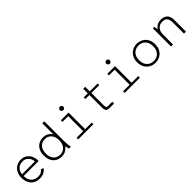

<svg xmlns="http://www.w3.org/2000/svg" viewBox="365 -2195 3694 3694"><g transform="rotate(-45 2212.0 -348.0)"><path d="M323 12Q246 12 192.5 -22.5Q139 -57 111.5 -115.5Q84 -174 84 -245Q84 -325 114.5 -383.5Q145 -442 198.5 -474Q252 -506 321 -506Q379 -506 423 -483.5Q467 -461 495.5 -423.5Q524 -386 537 -339Q550 -292 547 -244H139Q139 -183 157 -143Q175 -103 203.5 -79.5Q232 -56 265 -46Q298 -36 328 -36Q381 -36 413.5 -54.5Q446 -73 465 -100L519 -81Q494 -44 448.5 -16Q403 12 323 12ZM141 -289H490Q490 -327 471.5 -366Q453 -405 416 -431.5Q379 -458 321 -458Q279 -458 240.5 -442Q202 -426 175.5 -389Q149 -352 141 -289Z M925 12Q856 12 803.5 -18.5Q751 -49 721 -107Q691 -165 691 -247Q691 -329 721 -387Q751 -445 803.5 -475.5Q856 -506 925 -506Q992 -506 1038.5 -477.5Q1085 -449 1110 -406V-708H1164V-183Q1164 -165 1166 -118Q1168 -71 1181 0H1131L1108 -84Q1083 -44 1037.5 -16Q992 12 925 12ZM930 -36Q985 -36 1025 -62Q1065 -88 1087.5 -135.5Q1110 -183 1110 -247Q1110 -344 1061 -401Q1012 -458 930 -458Q847 -458 796.5 -403Q746 -348 746 -247Q746 -146 796.5 -91Q847 -36 930 -36Z M1379 0V-44H1559V-452H1404V-496H1613V-44H1793V0ZM1575 -599Q1556 -599 1541.5 -613.5Q1527 -628 1527 -647Q1527 -667 1541.5 -681Q1556 -695 1575 -695Q1595 -695 1609 -681Q1623 -667 1623 -647Q1623 -628 1609 -613.5Q1595 -599 1575 -599Z M2241 0Q2201 0 2178 -9Q2155 -18 2145.5 -43Q2136 -68 2136 -116V-452H2026V-496H2136V-620H2190V-496H2405V-452H2190V-117Q2190 -74 2200.5 -61Q2211 -48 2245 -48H2355V0Z M2643 0V-44H2823V-452H2668V-496H2877V-44H3057V0ZM2839 -599Q2820 -599 2805.5 -613.5Q2791 -628 2791 -647Q2791 -667 2805.5 -681Q2820 -695 2839 -695Q2859 -695 2873 -681Q2887 -667 2887 -647Q2887 -628 2873 -613.5Q2859 -599 2839 -599Z M3476 12Q3433 12 3389.5 -3Q3346 -18 3310 -49.5Q3274 -81 3252 -130Q3230 -179 3230 -247Q3230 -315 3252 -364Q3274 -413 3310 -444.5Q3346 -476 3389.5 -491Q3433 -506 3476 -506Q3520 -506 3563.5 -491Q3607 -476 3643 -444.5Q3679 -413 3700.5 -364Q3722 -315 3722 -247Q3722 -179 3700.5 -130Q3679 -81 3643 -49.5Q3607 -18 3563.5 -3Q3520 12 3476 12ZM3476 -36Q3525 -36 3568.5 -58.5Q3612 -81 3639.5 -128Q3667 -175 3667 -247Q3667 -320 3639.5 -366.5Q3612 -413 3568.5 -435.5Q3525 -458 3476 -458Q3427 -458 3383.5 -435.5Q3340 -413 3312.5 -366.5Q3285 -320 3285 -247Q3285 -175 3312.5 -128Q3340 -81 3383.5 -58.5Q3427 -36 3476 -36Z M3906 0V-496H3946L3958 -416Q3970 -435 3992.5 -456Q4015 -477 4050 -491.5Q4085 -506 4131 -506Q4194 -506 4234 -482.5Q4274 -459 4293 -418.5Q4312 -378 4312 -328V0H4258V-311Q4258 -374 4228 -416Q4198 -458 4125 -458Q4053 -458 4006.5 -410Q3960 -362 3960 -273V0Z"/></g></svg>

Font: Atkinson Hyperlegible Mono ExtraLight
Style: Regular
Weight: 200
Monospace: yes
Designer: Elliott Scott, Megan Eiswerth, Linus Boman, Theodore Petrosky, Letters from Sweden
Foundry: Applied Design Works, Letters from Sweden
Version: Version 2.001